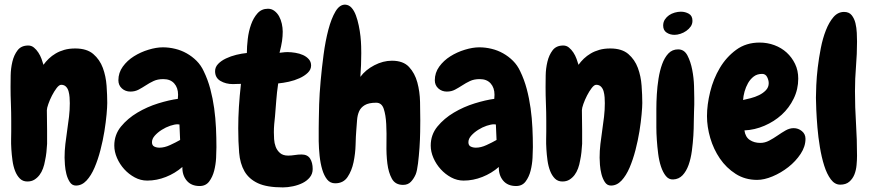

<svg xmlns="http://www.w3.org/2000/svg" viewBox="-20 -771 3752 826"><path d="M306.6 27.3Q290 27.3 280.3 12.2Q270.5 -2.9 265.6 -22.5Q260.7 -42 259.3 -62Q257.8 -82 257.8 -92.8Q257.8 -122.1 261.2 -151.4Q264.6 -180.7 269 -210Q273.4 -239.3 276.9 -268.6Q280.3 -297.9 280.3 -327.1Q280.3 -338.9 279.3 -352.5Q278.3 -366.2 274.9 -378.4Q271.5 -390.6 263.7 -398.4Q255.9 -406.2 243.2 -406.2Q234.4 -406.2 223.6 -392.1Q212.9 -377.9 203.6 -359.9Q194.3 -341.8 188 -323.7Q181.6 -305.7 181.6 -296.9Q181.6 -275.4 182.1 -253.4Q182.6 -231.4 182.6 -209V-152.3Q181.6 -134.8 179.7 -116.2Q177.7 -97.7 173.8 -80.1Q170.9 -62.5 165 -46.4Q159.2 -30.3 149.9 -18.1Q140.6 -5.9 127.9 2Q115.2 9.8 97.7 9.8Q78.1 9.8 65.4 -2.9Q52.7 -15.6 44.9 -35.6Q37.1 -55.7 33.7 -80.6Q30.3 -105.5 28.8 -129.4Q27.3 -153.3 27.8 -173.3Q28.3 -193.4 28.3 -205.1V-251Q28.3 -288.1 26.9 -324.2Q25.4 -360.4 25.4 -396.5Q25.4 -416 25.9 -446.3Q26.4 -476.6 33.2 -505.4Q40 -534.2 55.7 -554.7Q71.3 -575.2 101.6 -575.2Q115.2 -575.2 126 -566.4Q136.7 -557.6 145 -544.9Q153.3 -532.2 158.7 -517.6Q164.1 -502.9 167 -492.2Q176.8 -505.9 189.9 -518.6Q203.1 -531.2 219.7 -541Q236.3 -550.8 256.8 -556.6Q277.3 -562.5 303.7 -562.5Q353.5 -562.5 381.3 -538.6Q409.2 -514.6 422.4 -479Q435.5 -443.4 438.5 -402.3Q441.4 -361.3 441.4 -328.1Q441.4 -311.5 438.5 -278.8Q435.5 -246.1 429.2 -206.5Q422.9 -167 412.1 -125.5Q401.4 -84 386.7 -49.8Q372.1 -15.6 352.1 5.9Q332 27.3 306.6 27.3Z M911.1 -137.7Q911.1 -120.1 909.7 -91.8Q908.2 -63.5 901.4 -36.6Q894.5 -9.8 879.9 9.8Q865.2 29.3 838.9 29.3Q802.7 29.3 783.2 5.9Q763.7 -17.6 764.6 -52.7Q733.4 -25.4 693.8 -9.8Q654.3 5.9 613.3 5.9Q585 5.9 559.6 -7.8Q534.2 -21.5 514.6 -43Q495.1 -64.5 483.4 -91.3Q471.7 -118.2 471.7 -144.5Q471.7 -191.4 500.5 -226.6Q529.3 -261.7 571.3 -286.6Q613.3 -311.5 660.6 -326.2Q708 -340.8 745.1 -345.7Q745.1 -350.6 745.6 -354.5Q746.1 -358.4 746.1 -363.3Q746.1 -393.6 729.5 -412.1Q712.9 -430.7 682.6 -430.7Q658.2 -430.7 640.6 -422.4Q623 -414.1 607.4 -403.8Q591.8 -393.6 576.2 -385.3Q560.5 -377 541 -377Q519.5 -377 504.4 -390.6Q489.3 -404.3 489.3 -425.8Q489.3 -458 508.3 -484.4Q527.3 -510.7 556.2 -528.8Q585 -546.9 618.7 -557.1Q652.3 -567.4 680.7 -567.4Q707 -567.4 733.4 -561Q759.8 -554.7 783.2 -541.5Q806.6 -528.3 825.7 -509.3Q844.7 -490.2 856.4 -464.8Q874 -428.7 884.8 -388.2Q895.5 -347.7 901.4 -305.2Q907.2 -262.7 909.2 -220.2Q911.1 -177.7 911.1 -137.7ZM754.9 -168.9 752 -235.4Q750 -235.4 748 -235.8Q746.1 -236.3 744.1 -236.3Q731.4 -236.3 712.4 -230Q693.4 -223.6 675.8 -212.4Q658.2 -201.2 646 -187.5Q633.8 -173.8 633.8 -159.2Q633.8 -145.5 643.6 -140.6Q653.3 -135.7 666 -135.7Q687.5 -135.7 711.9 -147Q736.3 -158.2 754.9 -168.9Z M1197.3 35.2Q1127.9 35.2 1089.4 17.1Q1050.8 -1 1031.7 -34.2Q1012.7 -67.4 1008.8 -114.3Q1004.9 -161.1 1004.9 -218.8Q1004.9 -264.6 1007.8 -311Q1010.7 -357.4 1016.6 -410.2Q1002.9 -410.2 995.1 -409.7Q987.3 -409.2 982.4 -409.2Q951.2 -409.2 928.2 -422.9Q905.3 -436.5 905.3 -464.8Q905.3 -482.4 918.5 -496.1Q931.6 -509.8 952.1 -519.5Q972.7 -529.3 996.6 -535.2Q1020.5 -541 1042 -543Q1042 -570.3 1045.9 -603.5Q1049.8 -636.7 1060.1 -665.5Q1070.3 -694.3 1087.9 -713.9Q1105.5 -733.4 1132.8 -733.4Q1148.4 -733.4 1160.6 -724.1Q1172.9 -714.8 1180.7 -700.7Q1188.5 -686.5 1192.4 -668.9Q1196.3 -651.4 1196.3 -634.8Q1196.3 -615.2 1193.4 -594.7Q1190.4 -574.2 1182.6 -543.9Q1199.2 -545.9 1205.1 -546.4Q1210.9 -546.9 1215.8 -546.9Q1232.4 -546.9 1250.5 -543.9Q1268.6 -541 1283.7 -534.2Q1298.8 -527.3 1308.6 -516.1Q1318.4 -504.9 1318.4 -489.3Q1318.4 -471.7 1304.2 -458Q1290 -444.3 1268.6 -434.6Q1247.1 -424.8 1222.7 -419.4Q1198.2 -414.1 1176.8 -412.1Q1170.9 -372.1 1168.5 -338.4Q1166 -304.7 1163.1 -270.5Q1161.1 -253.9 1159.7 -236.8Q1158.2 -219.7 1158.2 -202.1Q1158.2 -189.5 1159.2 -172.4Q1160.2 -155.3 1166 -139.6Q1171.9 -124 1184.6 -112.8Q1197.3 -101.6 1219.7 -101.6Q1233.4 -101.6 1248 -104Q1262.7 -106.4 1277.3 -106.4Q1302.7 -106.4 1314 -88.9Q1325.2 -71.3 1325.2 -43.9Q1325.2 -23.4 1313 -8.3Q1300.8 6.8 1282.2 16.1Q1263.7 25.4 1240.7 30.3Q1217.8 35.2 1197.3 35.2Z M1788.1 -252.9Q1788.1 -236.3 1787.6 -203.6Q1787.1 -170.9 1784.7 -135.3Q1782.2 -99.6 1778.3 -67.9Q1774.4 -36.1 1768.6 -21.5Q1760.7 -2.9 1748 10.7Q1735.4 24.4 1713.9 24.4Q1680.7 24.4 1666 -2Q1651.4 -28.3 1646.5 -67.4Q1641.6 -106.4 1642.6 -152.3Q1643.6 -198.2 1641.6 -237.3Q1639.6 -276.4 1630.9 -302.7Q1622.1 -329.1 1598.6 -329.1Q1566.4 -329.1 1549.3 -318.8Q1532.2 -308.6 1524.9 -292Q1517.6 -275.4 1516.1 -253.9Q1514.6 -232.4 1512.7 -209Q1510.7 -186.5 1509.8 -148.4Q1508.8 -110.4 1501 -73.2Q1493.2 -36.1 1475.1 -9.3Q1457 17.6 1421.9 17.6Q1400.4 17.6 1387.2 1Q1374 -15.6 1366.2 -42Q1358.4 -68.4 1355 -100.6Q1351.6 -132.8 1351.1 -163.6Q1350.6 -194.3 1351.1 -219.7Q1351.6 -245.1 1351.6 -257.8Q1351.6 -277.3 1353 -322.3Q1354.5 -367.2 1359.4 -422.4Q1364.3 -477.5 1372.1 -536.1Q1379.9 -594.7 1392.6 -643.1Q1405.3 -691.4 1423.3 -721.7Q1441.4 -752 1465.8 -751Q1481.4 -750 1492.7 -737.3Q1503.9 -724.6 1511.2 -704.6Q1518.6 -684.6 1523.4 -661.1Q1528.3 -637.7 1530.8 -614.7Q1533.2 -591.8 1533.7 -572.3Q1534.2 -552.7 1534.2 -542Q1534.2 -516.6 1533.2 -491.2Q1532.2 -465.8 1530.3 -440.4Q1552.7 -470.7 1590.3 -490.2Q1627.9 -509.8 1666 -509.8Q1714.8 -509.8 1739.7 -482.9Q1764.6 -456.1 1775.4 -416.5Q1786.1 -377 1787.1 -332.5Q1788.1 -288.1 1788.1 -252.9Z M2272.5 -137.7Q2272.5 -120.1 2271 -91.8Q2269.5 -63.5 2262.7 -36.6Q2255.9 -9.8 2241.2 9.8Q2226.6 29.3 2200.2 29.3Q2164.1 29.3 2144.5 5.9Q2125 -17.6 2126 -52.7Q2094.7 -25.4 2055.2 -9.8Q2015.6 5.9 1974.6 5.9Q1946.3 5.9 1920.9 -7.8Q1895.5 -21.5 1876 -43Q1856.4 -64.5 1844.7 -91.3Q1833 -118.2 1833 -144.5Q1833 -191.4 1861.8 -226.6Q1890.6 -261.7 1932.6 -286.6Q1974.6 -311.5 2022 -326.2Q2069.3 -340.8 2106.4 -345.7Q2106.4 -350.6 2106.9 -354.5Q2107.4 -358.4 2107.4 -363.3Q2107.4 -393.6 2090.8 -412.1Q2074.2 -430.7 2043.9 -430.7Q2019.5 -430.7 2002 -422.4Q1984.4 -414.1 1968.8 -403.8Q1953.1 -393.6 1937.5 -385.3Q1921.9 -377 1902.3 -377Q1880.9 -377 1865.7 -390.6Q1850.6 -404.3 1850.6 -425.8Q1850.6 -458 1869.6 -484.4Q1888.7 -510.7 1917.5 -528.8Q1946.3 -546.9 1980 -557.1Q2013.7 -567.4 2042 -567.4Q2068.4 -567.4 2094.7 -561Q2121.1 -554.7 2144.5 -541.5Q2168 -528.3 2187 -509.3Q2206.1 -490.2 2217.8 -464.8Q2235.4 -428.7 2246.1 -388.2Q2256.8 -347.7 2262.7 -305.2Q2268.6 -262.7 2270.5 -220.2Q2272.5 -177.7 2272.5 -137.7ZM2116.2 -168.9 2113.3 -235.4Q2111.3 -235.4 2109.4 -235.8Q2107.4 -236.3 2105.5 -236.3Q2092.8 -236.3 2073.7 -230Q2054.7 -223.6 2037.1 -212.4Q2019.5 -201.2 2007.3 -187.5Q1995.1 -173.8 1995.1 -159.2Q1995.1 -145.5 2004.9 -140.6Q2014.6 -135.7 2027.3 -135.7Q2048.8 -135.7 2073.2 -147Q2097.7 -158.2 2116.2 -168.9Z M2608.4 27.3Q2591.8 27.3 2582 12.2Q2572.3 -2.9 2567.4 -22.5Q2562.5 -42 2561 -62Q2559.6 -82 2559.6 -92.8Q2559.6 -122.1 2563 -151.4Q2566.4 -180.7 2570.8 -210Q2575.2 -239.3 2578.6 -268.6Q2582 -297.9 2582 -327.1Q2582 -338.9 2581.1 -352.5Q2580.1 -366.2 2576.7 -378.4Q2573.2 -390.6 2565.4 -398.4Q2557.6 -406.2 2544.9 -406.2Q2536.1 -406.2 2525.4 -392.1Q2514.6 -377.9 2505.4 -359.9Q2496.1 -341.8 2489.7 -323.7Q2483.4 -305.7 2483.4 -296.9Q2483.4 -275.4 2483.9 -253.4Q2484.4 -231.4 2484.4 -209V-152.3Q2483.4 -134.8 2481.4 -116.2Q2479.5 -97.7 2475.6 -80.1Q2472.7 -62.5 2466.8 -46.4Q2460.9 -30.3 2451.7 -18.1Q2442.4 -5.9 2429.7 2Q2417 9.8 2399.4 9.8Q2379.9 9.8 2367.2 -2.9Q2354.5 -15.6 2346.7 -35.6Q2338.9 -55.7 2335.4 -80.6Q2332 -105.5 2330.6 -129.4Q2329.1 -153.3 2329.6 -173.3Q2330.1 -193.4 2330.1 -205.1V-251Q2330.1 -288.1 2328.6 -324.2Q2327.1 -360.4 2327.1 -396.5Q2327.1 -416 2327.6 -446.3Q2328.1 -476.6 2335 -505.4Q2341.8 -534.2 2357.4 -554.7Q2373 -575.2 2403.3 -575.2Q2417 -575.2 2427.7 -566.4Q2438.5 -557.6 2446.8 -544.9Q2455.1 -532.2 2460.4 -517.6Q2465.8 -502.9 2468.8 -492.2Q2478.5 -505.9 2491.7 -518.6Q2504.9 -531.2 2521.5 -541Q2538.1 -550.8 2558.6 -556.6Q2579.1 -562.5 2605.5 -562.5Q2655.3 -562.5 2683.1 -538.6Q2710.9 -514.6 2724.1 -479Q2737.3 -443.4 2740.2 -402.3Q2743.2 -361.3 2743.2 -328.1Q2743.2 -311.5 2740.2 -278.8Q2737.3 -246.1 2731 -206.5Q2724.6 -167 2713.9 -125.5Q2703.1 -84 2688.5 -49.8Q2673.8 -15.6 2653.8 5.9Q2633.8 27.3 2608.4 27.3Z M2959 -681.6Q2959 -668 2951.7 -657.2Q2944.3 -646.5 2932.6 -638.2Q2920.9 -629.9 2907.2 -625.5Q2893.6 -621.1 2881.8 -621.1Q2862.3 -621.1 2847.7 -630.9Q2833 -640.6 2833 -661.1Q2833 -675.8 2840.3 -687Q2847.7 -698.2 2858.4 -705.6Q2869.1 -712.9 2882.8 -716.8Q2896.5 -720.7 2909.2 -720.7Q2927.7 -720.7 2943.4 -711.9Q2959 -703.1 2959 -681.6ZM2966.8 -349.6Q2966.8 -335.9 2966.8 -320.8Q2966.8 -305.7 2965.8 -292Q2964.8 -275.4 2964.8 -247.6Q2964.8 -219.7 2962.9 -187.5Q2960.9 -155.3 2956.5 -122.1Q2952.1 -88.9 2942.4 -61.5Q2932.6 -34.2 2916.5 -17.1Q2900.4 0 2876 1Q2857.4 2 2844.7 -13.7Q2832 -29.3 2823.7 -54.2Q2815.4 -79.1 2811.5 -109.9Q2807.6 -140.6 2805.7 -169.4Q2803.7 -198.2 2803.7 -222.7Q2803.7 -247.1 2803.7 -258.8Q2803.7 -274.4 2803.7 -303.2Q2803.7 -332 2805.7 -365.2Q2807.6 -398.4 2813 -432.6Q2818.4 -466.8 2828.6 -495.1Q2838.9 -523.4 2855.5 -541Q2872.1 -558.6 2897.5 -558.6Q2923.8 -558.6 2937.5 -532.2Q2951.2 -505.9 2958 -470.7Q2964.8 -435.5 2965.8 -400.9Q2966.8 -366.2 2966.8 -349.6Z M3445.3 -173.8Q3445.3 -140.6 3424.3 -108.9Q3403.3 -77.1 3371.6 -52.2Q3339.8 -27.3 3303.7 -12.2Q3267.6 2.9 3237.3 2.9Q3185.5 2.9 3145 -22.9Q3104.5 -48.8 3077.1 -88.9Q3049.8 -128.9 3035.6 -177.2Q3021.5 -225.6 3021.5 -271.5Q3021.5 -320.3 3035.2 -376Q3048.8 -431.6 3076.7 -478.5Q3104.5 -525.4 3147 -556.6Q3189.5 -587.9 3248 -587.9Q3281.2 -587.9 3311.5 -576.7Q3341.8 -565.4 3364.3 -544.9Q3386.7 -524.4 3400.4 -496.1Q3414.1 -467.8 3414.1 -432.6Q3414.1 -386.7 3394.5 -346.7Q3375 -306.6 3342.8 -277.3Q3310.5 -248 3268.6 -230Q3226.6 -211.9 3182.6 -210Q3186.5 -181.6 3205.6 -168.9Q3224.6 -156.2 3251 -156.2Q3270.5 -156.2 3289.1 -166Q3307.6 -175.8 3325.2 -188Q3342.8 -200.2 3359.9 -210Q3377 -219.7 3394.5 -219.7Q3414.1 -219.7 3429.7 -207Q3445.3 -194.3 3445.3 -173.8ZM3287.1 -413.1Q3287.1 -425.8 3280.3 -439.5Q3273.4 -453.1 3258.8 -453.1Q3237.3 -453.1 3222.7 -441.9Q3208 -430.7 3198.2 -413.6Q3188.5 -396.5 3183.1 -377Q3177.7 -357.4 3176.8 -340.8Q3190.4 -343.8 3209.5 -348.6Q3228.5 -353.5 3245.6 -361.8Q3262.7 -370.1 3274.9 -382.8Q3287.1 -395.5 3287.1 -413.1Z M3667 -591.8Q3667 -539.1 3662.6 -485.8Q3658.2 -432.6 3658.2 -378.9Q3658.2 -309.6 3662.6 -240.2Q3667 -170.9 3667 -100.6Q3667 -83 3665 -61Q3663.1 -39.1 3655.8 -20.5Q3648.4 -2 3633.8 10.7Q3619.1 23.4 3594.7 23.4Q3571.3 23.4 3554.2 0.5Q3537.1 -22.5 3525.9 -58.1Q3514.6 -93.8 3507.3 -137.7Q3500 -181.6 3496.6 -223.1Q3493.2 -264.6 3491.7 -299.3Q3490.2 -334 3490.2 -350.6Q3490.2 -369.1 3491.7 -404.3Q3493.2 -439.5 3498 -480.5Q3502.9 -521.5 3511.2 -564Q3519.5 -606.4 3533.2 -641.1Q3546.9 -675.8 3565.9 -697.8Q3585 -719.7 3611.3 -719.7Q3632.8 -719.7 3644 -705.6Q3655.3 -691.4 3660.2 -671.4Q3665 -651.4 3666 -629.4Q3667 -607.4 3667 -591.8Z"/></svg>

Font: Chewy
Style: Regular
Weight: 400
Version: Version 1.001